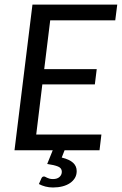

<svg xmlns="http://www.w3.org/2000/svg" viewBox="-20 -662 537 846"><path d="M173.8 115.7Q176.8 115.7 179.9 117.4Q183.1 119.1 187.5 121.3Q191.9 123.5 198.2 125.2Q204.6 127 213.4 127Q231.9 127 242.2 117.7Q252.4 108.4 252.4 94.7Q252.4 78.6 235.8 71.8Q219.2 64.9 188 60.5L212.4 0H43.9L123 -641.6H496.6L487.8 -572.3H201.2L174.8 -357.4H406.2L397.9 -290H166.5L139.6 -69.3H426.8L418.5 0H264.6L252 32.2Q286.1 40.5 302 55.2Q317.9 69.8 317.9 91.8Q317.9 108.9 310.1 122.1Q302.2 135.3 288.3 144.8Q274.4 154.3 255.1 159.2Q235.8 164.1 213.4 164.1Q195.8 164.1 179.9 159.9Q164.1 155.8 151.4 148.9L162.6 123.5Q164.6 119.6 167 117.7Q169.4 115.7 173.8 115.7Z"/></svg>

Font: Carlito
Style: Italic
Weight: 400
Italic angle: -7°
Designer: Lukasz Dziedzic
Foundry: tyPoland Lukasz Dziedzic
Version: Version 1.104